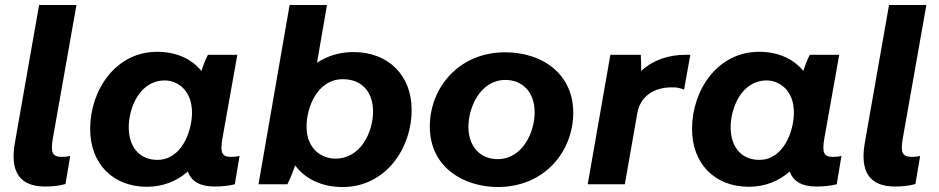

<svg xmlns="http://www.w3.org/2000/svg" viewBox="-20 -740 3769 771"><path d="M161 9C191 9 218 6 243 -1L262 -114C251 -111 240 -110 229 -110C189 -110 183 -129 192 -183L287 -720H137L40 -168C19 -50 59 9 161 9Z M842 9C871 9 899 6 923 0L942 -114C931 -111 920 -110 907 -110C870 -110 864 -129 873 -183L933 -520H815C806 -503 796 -479 789 -455C750 -503 689 -532 611 -532C445 -532 342 -379 342 -222C342 -84 432 10 570 10C635 10 691 -13 734 -51C749 -12 782 9 842 9ZM642 -417C688 -417 751 -382 751 -288C751 -214 710 -98 612 -98C541 -98 497 -149 497 -229C497 -307 541 -417 642 -417Z M1018 0H1134C1142 -15 1156 -48 1165 -76C1205 -22 1271 11 1356 11C1527 11 1633 -142 1633 -299C1633 -437 1540 -531 1399 -531C1343 -531 1294 -515 1253 -488L1293 -720H1143ZM1326 -103C1276 -103 1211 -138 1211 -232C1211 -307 1253 -422 1357 -422C1432 -422 1478 -372 1478 -292C1478 -214 1432 -103 1326 -103Z M1979 11C2166 11 2282 -131 2282 -288C2282 -438 2164 -530 2008 -530C1824 -530 1706 -389 1706 -232C1706 -62 1850 11 1979 11ZM1978 -101C1907 -101 1861 -153 1861 -231C1861 -308 1908 -419 2010 -419C2073 -419 2127 -375 2127 -289C2127 -211 2080 -101 1978 -101Z M2340 0H2489L2539 -284C2550 -351 2604 -393 2689 -389C2702 -389 2717 -384 2727 -380L2752 -520H2734C2664 -520 2602 -499 2555 -455C2555 -477 2554 -501 2553 -520H2431Z M3259 9C3288 9 3316 6 3340 0L3359 -114C3348 -111 3337 -110 3324 -110C3287 -110 3281 -129 3290 -183L3350 -520H3232C3223 -503 3213 -479 3206 -455C3167 -503 3106 -532 3028 -532C2862 -532 2759 -379 2759 -222C2759 -84 2849 10 2987 10C3052 10 3108 -13 3151 -51C3166 -12 3199 9 3259 9ZM3059 -417C3105 -417 3168 -382 3168 -288C3168 -214 3127 -98 3029 -98C2958 -98 2914 -149 2914 -229C2914 -307 2958 -417 3059 -417Z M3574 9C3604 9 3631 6 3656 -1L3675 -114C3664 -111 3653 -110 3642 -110C3602 -110 3596 -129 3605 -183L3700 -720H3550L3453 -168C3432 -50 3472 9 3574 9Z"/></svg>

Font: Fixel Display
Style: Bold Italic
Weight: 700
Italic angle: -10°
Designer: AlfaBravo + MacPaw
Foundry: Kyrylo Tkachov, Marchela Mozhyna, Serhii Makarenko, Maria Weinstein, Zakhar Kryvoshyya
Version: Version 1.210;Glyphs 3.2 (3217)